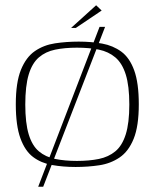

<svg xmlns="http://www.w3.org/2000/svg" viewBox="-20 -627 586 729"><path d="M40 -231Q40 -314 59.5 -362Q79 -410 112.5 -433Q146 -456 189 -462.5Q232 -469 279 -469Q327 -469 368 -461.5Q409 -454 440.5 -431Q472 -408 489.5 -360Q507 -312 507 -231Q507 -148 487.5 -100Q468 -52 434 -29Q400 -6 357 0.5Q314 7 267 7Q219 7 177.5 -0.5Q136 -8 105.5 -31Q75 -54 57.5 -102Q40 -150 40 -231ZM471 -230Q471 -301 457.5 -344Q444 -387 418 -409Q392 -431 355.5 -438.5Q319 -446 272 -446Q226 -446 189.5 -438.5Q153 -431 127.5 -409Q102 -387 89 -344Q76 -301 76 -230Q76 -160 89 -117Q102 -74 127.5 -52.5Q153 -31 189.5 -23.5Q226 -16 272 -16Q319 -16 355.5 -23.5Q392 -31 418 -52.5Q444 -74 457.5 -117Q471 -160 471 -230ZM125 82 358 -525H379L144 82ZM250 -521 345 -607 366 -587 268 -521Z"/></svg>

Font: Genos Thin ExtraLight
Style: Regular
Weight: 250
Version: Version 1.010